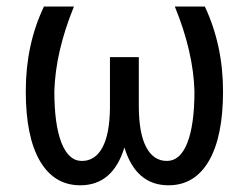

<svg xmlns="http://www.w3.org/2000/svg" viewBox="-20 -548 751 578"><path d="M202.6 -528.3Q147 -392.1 143.6 -273.4Q143.6 -172.9 165 -118.2Q186.5 -63.5 226.6 -63.5Q266.1 -63.5 288.1 -103.5Q310.1 -143.6 311 -223.1V-376H397.9V-226.1Q398.4 -145.5 420.4 -104.5Q442.4 -63.5 482.4 -63.5Q522.5 -63.5 543.9 -117.9Q565.4 -172.4 565.4 -273.4Q562 -392.1 506.3 -528.3H596.7Q651.4 -411.6 651.4 -273.4Q651.4 -136.2 608.6 -63.2Q565.9 9.8 487.3 9.8Q389.2 9.8 354.5 -104Q319.8 9.8 221.7 9.8Q143.1 9.8 100.3 -63.2Q57.6 -136.2 57.6 -273.4Q57.6 -414.1 112.3 -528.3Z"/></svg>

Font: MAUL Condensed
Style: Condensed Regular
Weight: 400
Designer: MAUL
Version: Version 1.0; 2020; ttfautohint (v1.8.3)